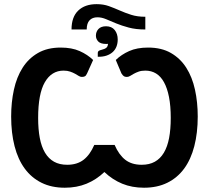

<svg xmlns="http://www.w3.org/2000/svg" viewBox="-20 -880 986 907"><path d="M526.9 -596.7Q553.2 -622.1 590.1 -638.7Q627 -655.3 679.7 -655.3Q743.2 -655.3 787.6 -629.6Q832 -604 860.1 -559.8Q888.2 -515.6 901.1 -456.3Q914.1 -397 914.1 -329.6Q914.1 -252 897.9 -189.5Q881.8 -127 849.9 -83.5Q817.9 -40 770.3 -16.6Q722.7 6.8 660.2 6.8Q603.5 6.8 557.4 -12.2Q511.2 -31.2 473.1 -67.4Q435.1 -31.2 388.9 -12.2Q342.8 6.8 286.1 6.8Q223.6 6.8 176.3 -16.6Q128.9 -40 96.9 -83.5Q64.9 -127 48.8 -189.5Q32.7 -252 32.7 -329.6Q32.7 -397 45.7 -456.3Q58.6 -515.6 86.7 -559.8Q114.7 -604 159.2 -629.6Q203.6 -655.3 266.6 -655.3Q319.3 -655.3 356.4 -638.7Q393.6 -622.1 419.9 -596.7L391.6 -533.7Q386.7 -522.5 380.9 -519.5Q375 -516.6 366.7 -516.6Q359.4 -516.6 352.1 -521.2Q344.7 -525.9 334.7 -531.5Q324.7 -537.1 311.5 -541.7Q298.3 -546.4 280.3 -546.4Q223.6 -546.4 191.9 -491.7Q160.2 -437 160.2 -322.8Q160.2 -269 168 -228Q175.8 -187 192.6 -158.7Q209.5 -130.4 235.4 -116Q261.2 -101.6 297.4 -101.6Q344.2 -101.6 374.8 -125.2Q405.3 -148.9 425.3 -195.3H521.5Q541.5 -148.9 571.8 -125.2Q602.1 -101.6 649.4 -101.6Q685.5 -101.6 711.4 -116Q737.3 -130.4 754.2 -158.7Q771 -187 778.8 -228Q786.6 -269 786.6 -322.8Q786.6 -379.9 778.3 -421.9Q770 -463.9 754.6 -491.7Q739.3 -519.5 717 -533Q694.8 -546.4 666.5 -546.4Q647.9 -546.4 635 -541.7Q622.1 -537.1 612.1 -531.5Q602.1 -525.9 594.5 -521.2Q586.9 -516.6 579.6 -516.6Q571.3 -516.6 565.9 -519.5Q560.5 -522.5 553.7 -533.2ZM317.9 -740.7Q317.9 -799.8 349.6 -830.1Q381.3 -860.4 436.5 -860.4Q468.8 -860.4 494.4 -851.1Q520 -841.8 545.4 -830.6Q570.8 -819.3 599.6 -810.1Q628.4 -800.8 666.5 -800.8V-740.7Q621.6 -740.7 588.1 -749.8Q554.7 -758.8 528.6 -769.5Q502.4 -780.3 481.4 -789.3Q460.4 -798.3 440.4 -798.3Q416.5 -798.3 403.1 -784.2Q389.6 -770 389.6 -740.7ZM460.9 -645Q475.1 -648.4 482.2 -654.3Q489.3 -660.2 490.2 -672.9Q487.8 -672.4 482.4 -672.4Q455.1 -672.4 444.1 -684.1Q433.1 -695.8 433.1 -711.4Q433.1 -730.5 445.3 -743.2Q457.5 -755.9 481 -755.9Q507.8 -755.9 522 -738Q536.1 -720.2 536.1 -693.4Q536.1 -675.3 530.3 -660.2Q524.4 -645 512.7 -634.3Q501 -623.5 483.4 -617.4Q465.8 -611.3 441.9 -611.8V-630.4Q441.9 -635.7 446 -639.2Q450.2 -642.6 460.9 -645Z"/></svg>

Font: Carlito
Style: Bold
Weight: 700
Designer: Lukasz Dziedzic
Foundry: tyPoland Lukasz Dziedzic
Version: Version 1.104